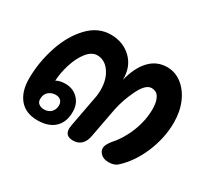

<svg xmlns="http://www.w3.org/2000/svg" viewBox="-97 -628 863 785"><g transform="rotate(30 334.5 -235.5)"><path d="M631 -281Q631 -209 601.5 -138Q572 -67 522 -21Q507 -7 480 -7Q458 -7 444.5 -18.5Q431 -30 431 -46Q431 -54 435.5 -63Q440 -72 450 -85Q486 -125 507 -178.5Q528 -232 528 -285Q528 -318 517 -338Q506 -358 482 -358Q454 -358 429 -306.5Q404 -255 394 -205L367 -62Q362 -38 347.5 -24.5Q333 -11 310 -11Q272 -11 272 -46Q272 -51 274 -63L301 -207Q305 -224 305 -247Q305 -297 281.5 -330Q258 -363 223 -363Q197 -363 175 -335.5Q153 -308 140 -266.5Q127 -225 125 -187Q142 -197 168 -197Q204 -197 227.5 -173.5Q251 -150 251 -112Q251 -63 222.5 -36.5Q194 -10 142 -10Q87 -10 57.5 -45Q28 -80 28 -141Q28 -217 52.5 -292Q77 -367 123 -415.5Q169 -464 229 -464Q287 -464 325.5 -427Q364 -390 363 -328Q379 -393 412.5 -428.5Q446 -464 495 -464Q533 -464 564 -440Q595 -416 613 -374.5Q631 -333 631 -281ZM156 -138Q137 -138 123 -126Q109 -114 109 -91Q109 -77 119 -69.5Q129 -62 143 -62Q164 -62 176.5 -74.5Q189 -87 189 -107Q189 -121 180.5 -129.5Q172 -138 156 -138Z"/></g></svg>

Font: Mali SemiBold
Style: Italic
Weight: 600
Italic angle: -10°
Version: Version 1.000; ttfautohint (v1.6)